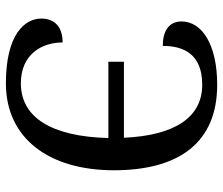

<svg xmlns="http://www.w3.org/2000/svg" viewBox="-74 -690 774 667"><g transform="rotate(90 313.5 -357.0)"><path d="M270 10C462 10 572 -141 572 -365C572 -594 474 -724 275 -724C135 -724 55 -671 55 -600C55 -553 93 -535 140 -535C140 -607 168 -672 275 -672C386 -672 451 -580 459 -400H195V-346H460C455 -146 387 -42 270 -42C168 -42 128 -116 128 -187C77 -187 45 -162 45 -113C45 -56 99 10 270 10Z"/></g></svg>

Font: Noto Serif
Style: Regular
Weight: 400
Designer: Monotype Design Team
Foundry: Monotype Imaging Inc.
Version: Version 2.015